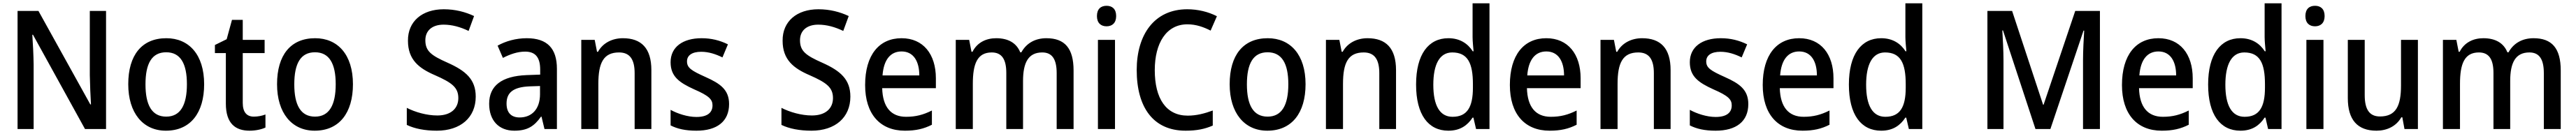

<svg xmlns="http://www.w3.org/2000/svg" viewBox="-20 -780 15546 810"><path d="M620 0V-714H522V-325C523 -270 526 -198 529 -149H525L212 -714H86V0H183V-390C182 -450 179 -514 175 -570H179L493 0Z M1212 -271C1212 -450 1120 -549 984 -549C836 -549 754 -447 754 -271C754 -97 843 10 981 10C1129 10 1212 -97 1212 -271ZM858 -270C858 -396 896 -464 983 -464C1069 -464 1108 -396 1108 -271C1108 -145 1069 -75 983 -75C896 -75 858 -146 858 -270Z M1512 -75C1469 -75 1445 -102 1445 -158V-459H1577V-539H1445V-660H1380L1348 -543L1277 -508V-459H1343V-154C1343 -32 1402 10 1486 10C1523 10 1559 2 1582 -9V-88C1562 -80 1536 -75 1512 -75Z M2110 -271C2110 -450 2018 -549 1882 -549C1734 -549 1652 -447 1652 -271C1652 -97 1741 10 1879 10C2027 10 2110 -97 2110 -271ZM1756 -270C1756 -396 1794 -464 1881 -464C1967 -464 2006 -396 2006 -271C2006 -145 1967 -75 1881 -75C1794 -75 1756 -146 1756 -270Z M2851 -196C2851 -300 2791 -352 2681 -401C2582 -445 2547 -471 2547 -537C2547 -593 2586 -631 2657 -631C2708 -631 2758 -617 2808 -593L2841 -683C2788 -708 2727 -724 2658 -724C2528 -724 2441 -651 2442 -534C2442 -419 2508 -367 2606 -325C2708 -280 2746 -251 2746 -187C2746 -126 2703 -82 2619 -82C2555 -82 2486 -102 2435 -128V-25C2482 -2 2545 10 2616 10C2760 10 2851 -70 2851 -196Z M3159 -549C3093 -549 3031 -531 2983 -504L3015 -430C3058 -452 3103 -468 3149 -468C3208 -468 3240 -437 3240 -359V-329L3158 -326C3008 -320 2932 -262 2932 -153C2932 -51 2991 10 3084 10C3163 10 3204 -17 3245 -75H3248L3266 0H3341V-364C3341 -488 3282 -549 3159 -549ZM3177 -258 3239 -260V-211C3239 -119 3188 -70 3116 -70C3068 -70 3037 -96 3037 -154C3037 -218 3074 -254 3177 -258Z M3739 -549C3677 -549 3619 -522 3589 -467H3583L3569 -539H3488V0H3591V-273C3591 -400 3622 -463 3716 -463C3781 -463 3810 -421 3810 -338V0H3911V-356C3911 -489 3850 -549 3739 -549Z M4380 -151C4380 -238 4326 -275 4239 -314C4152 -353 4126 -370 4126 -409C4126 -445 4156 -467 4212 -467C4257 -467 4299 -453 4340 -433L4373 -512C4324 -536 4273 -549 4214 -549C4101 -549 4027 -496 4027 -404C4027 -318 4079 -281 4169 -240C4259 -201 4280 -179 4280 -143C4280 -100 4250 -73 4183 -73C4129 -73 4069 -93 4027 -116V-22C4068 -1 4117 10 4183 10C4307 10 4380 -46 4380 -151Z M5112 -196C5112 -300 5052 -352 4942 -401C4843 -445 4808 -471 4808 -537C4808 -593 4847 -631 4918 -631C4969 -631 5019 -617 5069 -593L5102 -683C5049 -708 4988 -724 4919 -724C4789 -724 4702 -651 4703 -534C4703 -419 4769 -367 4867 -325C4969 -280 5007 -251 5007 -187C5007 -126 4964 -82 4880 -82C4816 -82 4747 -102 4696 -128V-25C4743 -2 4806 10 4877 10C5021 10 5112 -70 5112 -196Z M5421 -549C5285 -549 5201 -447 5201 -266C5201 -92 5290 10 5441 10C5507 10 5555 -1 5604 -26V-112C5552 -86 5507 -74 5448 -74C5357 -74 5307 -133 5304 -247H5628V-307C5628 -452 5552 -549 5421 -549ZM5421 -469C5494 -469 5528 -408 5528 -324H5306C5313 -419 5354 -469 5421 -469Z M6295 -549C6231 -549 6176 -522 6144 -464H6137C6115 -519 6066 -549 5992 -549C5931 -549 5877 -523 5849 -467H5843L5829 -539H5748V0H5851V-273C5851 -393 5877 -463 5965 -463C6025 -463 6053 -423 6053 -339V0H6154V-290C6154 -402 6186 -463 6270 -463C6329 -463 6357 -423 6357 -338V0H6459V-354C6459 -489 6405 -549 6295 -549Z M6658 -745C6624 -745 6600 -726 6600 -683C6600 -641 6624 -621 6658 -621C6692 -621 6716 -641 6716 -683C6716 -726 6692 -745 6658 -745ZM6709 -539H6606V0H6709Z M7146 -633C7199 -633 7245 -616 7286 -595L7324 -682C7271 -709 7209 -724 7145 -724C6946 -724 6840 -570 6840 -357C6840 -131 6940 10 7135 10C7202 10 7251 0 7299 -21V-112C7250 -94 7201 -81 7148 -81C7017 -81 6949 -185 6949 -356C6949 -520 7019 -633 7146 -633Z M7859 -271C7859 -450 7767 -549 7631 -549C7483 -549 7401 -447 7401 -271C7401 -97 7490 10 7628 10C7776 10 7859 -97 7859 -271ZM7505 -270C7505 -396 7543 -464 7630 -464C7716 -464 7755 -396 7755 -271C7755 -145 7716 -75 7630 -75C7543 -75 7505 -146 7505 -270Z M8233 -549C8171 -549 8113 -522 8083 -467H8077L8063 -539H7982V0H8085V-273C8085 -400 8116 -463 8210 -463C8275 -463 8304 -421 8304 -338V0H8405V-356C8405 -489 8344 -549 8233 -549Z M8721 10C8792 10 8836 -22 8867 -69H8872L8888 0H8969V-760H8867V-555C8867 -530 8871 -494 8873 -470H8868C8838 -517 8790 -549 8721 -549C8601 -549 8526 -452 8526 -269C8526 -86 8600 10 8721 10ZM8746 -74C8669 -74 8630 -142 8630 -268C8630 -391 8668 -463 8744 -463C8838 -463 8869 -398 8869 -271V-250C8869 -132 8834 -74 8746 -74Z M9312 -549C9176 -549 9092 -447 9092 -266C9092 -92 9181 10 9332 10C9398 10 9446 -1 9495 -26V-112C9443 -86 9398 -74 9339 -74C9248 -74 9198 -133 9195 -247H9519V-307C9519 -452 9443 -549 9312 -549ZM9312 -469C9385 -469 9419 -408 9419 -324H9197C9204 -419 9245 -469 9312 -469Z M9890 -549C9828 -549 9770 -522 9740 -467H9734L9720 -539H9639V0H9742V-273C9742 -400 9773 -463 9867 -463C9932 -463 9961 -421 9961 -338V0H10062V-356C10062 -489 10001 -549 9890 -549Z M10531 -151C10531 -238 10477 -275 10390 -314C10303 -353 10277 -370 10277 -409C10277 -445 10307 -467 10363 -467C10408 -467 10450 -453 10491 -433L10524 -512C10475 -536 10424 -549 10365 -549C10252 -549 10178 -496 10178 -404C10178 -318 10230 -281 10320 -240C10410 -201 10431 -179 10431 -143C10431 -100 10401 -73 10334 -73C10280 -73 10220 -93 10178 -116V-22C10219 -1 10268 10 10334 10C10458 10 10531 -46 10531 -151Z M10838 -549C10702 -549 10618 -447 10618 -266C10618 -92 10707 10 10858 10C10924 10 10972 -1 11021 -26V-112C10969 -86 10924 -74 10865 -74C10774 -74 10724 -133 10721 -247H11045V-307C11045 -452 10969 -549 10838 -549ZM10838 -469C10911 -469 10945 -408 10945 -324H10723C10730 -419 10771 -469 10838 -469Z M11333 10C11404 10 11448 -22 11479 -69H11484L11500 0H11581V-760H11479V-555C11479 -530 11483 -494 11485 -470H11480C11450 -517 11402 -549 11333 -549C11213 -549 11138 -452 11138 -269C11138 -86 11212 10 11333 10ZM11358 -74C11281 -74 11242 -142 11242 -268C11242 -391 11280 -463 11356 -463C11450 -463 11481 -398 11481 -271V-250C11481 -132 11446 -74 11358 -74Z M12264 0H12354L12554 -595H12558C12555 -545 12551 -473 12551 -417V0H12653V-714H12504L12313 -147H12310L12123 -714H11974V0H12071V-414C12071 -472 12067 -546 12064 -596H12068Z M13006 -549C12870 -549 12786 -447 12786 -266C12786 -92 12875 10 13026 10C13092 10 13140 -1 13189 -26V-112C13137 -86 13092 -74 13033 -74C12942 -74 12892 -133 12889 -247H13213V-307C13213 -452 13137 -549 13006 -549ZM13006 -469C13079 -469 13113 -408 13113 -324H12891C12898 -419 12939 -469 13006 -469Z M13501 10C13572 10 13616 -22 13647 -69H13652L13668 0H13749V-760H13647V-555C13647 -530 13651 -494 13653 -470H13648C13618 -517 13570 -549 13501 -549C13381 -549 13306 -452 13306 -269C13306 -86 13380 10 13501 10ZM13526 -74C13449 -74 13410 -142 13410 -268C13410 -391 13448 -463 13524 -463C13618 -463 13649 -398 13649 -271V-250C13649 -132 13614 -74 13526 -74Z M13951 -745C13917 -745 13893 -726 13893 -683C13893 -641 13917 -621 13951 -621C13985 -621 14009 -641 14009 -683C14009 -726 13985 -745 13951 -745ZM14002 -539H13899V0H14002Z M14572 -539H14470V-263C14470 -141 14440 -76 14343 -76C14280 -76 14251 -118 14251 -205V-539H14149V-187C14149 -56 14207 10 14322 10C14384 10 14441 -16 14472 -71H14478L14491 0H14572Z M15270 -549C15206 -549 15151 -522 15119 -464H15112C15090 -519 15041 -549 14967 -549C14906 -549 14852 -523 14824 -467H14818L14804 -539H14723V0H14826V-273C14826 -393 14852 -463 14940 -463C15000 -463 15028 -423 15028 -339V0H15129V-290C15129 -402 15161 -463 15245 -463C15304 -463 15332 -423 15332 -338V0H15434V-354C15434 -489 15380 -549 15270 -549Z"/></svg>

Font: Noto Sans SemiCondensed Medium
Style: Regular
Weight: 500
Width: 4
Designer: Monotype Design Team
Foundry: Monotype Imaging Inc.
Version: Version 2.013